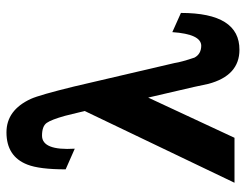

<svg xmlns="http://www.w3.org/2000/svg" viewBox="-100 -612 728 567"><g transform="rotate(-90 263.5 -328.0)"><path d="M509.3 -157.2Q509.3 16.1 400.4 15.6Q324.2 15.6 299.8 -76.2Q298.8 -79.1 290.5 -119.6L259.3 -253.9L140.6 1H7.8L219.7 -441.4Q212.4 -470.7 205.6 -499Q194.3 -539.6 184.6 -553.5Q174.8 -567.4 147 -567.4Q102.5 -567.4 108.4 -470.7L47.4 -497.6Q47.4 -575.2 61.5 -610.8Q85.4 -672.4 156.7 -672.4Q222.2 -672.4 255.4 -600.6Q267.1 -574.7 292 -473.1L361.3 -176.3Q364.3 -155.8 377.4 -117.2Q387.7 -97.7 412.1 -97.2Q446.8 -97.2 452.6 -182.6Z"/></g></svg>

Font: Accordance
Style: Bold
Weight: 700
Version: Version 1.2 (build January 31, 2020) Miklal Software Solutio